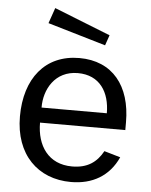

<svg xmlns="http://www.w3.org/2000/svg" viewBox="-54 -796 667 850"><g transform="rotate(5 279.5 -370.5)"><path d="M513 -240V-275C513 -436 431 -540 283 -540C131 -540 43 -428 43 -260C43 -90 146 10 293 10C388 10 462 -32 501 -118L429 -139C401 -88 360 -59 292 -59C187 -59 134 -137 134 -240ZM135 -307C134 -388 181 -473 282 -473C380 -473 425 -400 425 -307ZM133 -682 391 -606 407 -652 157 -751Z"/></g></svg>

Font: Cheyenne Sans
Style: Regular
Weight: 400
Designer: The Public Sans project authors (U.S. Web Design System), Libre Franklin designed by Pablo Impallari and Rodrigo Fuenzal
Foundry: The Cheyenne Sans Project Authors
Version: Version 2.007